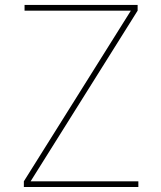

<svg xmlns="http://www.w3.org/2000/svg" viewBox="-20 -747 645 767"><path d="M532.7 0H75.3V-22.7L502.8 -704.5H78.1V-727.3H529.8V-704.5L102.3 -22.7H532.7Z"/></svg>

Font: Linik Sans Thin
Style: Regular
Weight: 100
Designer: Fonts by Rasmus Andersson / Changes by Cristiano Sobral with parts from Marc Monis
Foundry: rsms
Version: Version 3.020; ttfautohint (v1.6)